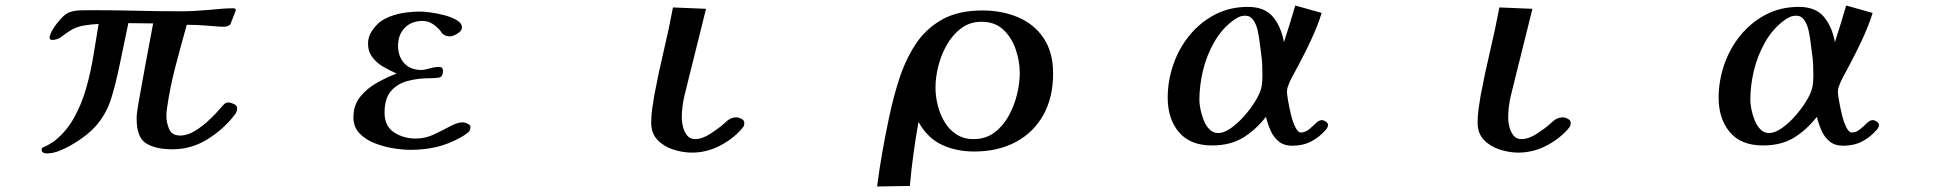

<svg xmlns="http://www.w3.org/2000/svg" viewBox="-20 -546 7040 697"><path d="M841 -153Q841 -146 838.5 -140Q836 -134 831 -128Q791 -76 732.5 -40Q674 -4 606 -4Q545 -4 510.5 -25.5Q476 -47 476 -115Q476 -129 478 -142Q480 -155 482 -168Q495 -242 508.5 -315Q522 -388 536 -461Q514 -461 491.5 -461.5Q469 -462 446 -462Q438 -424 430 -385.5Q422 -347 414 -309Q400 -241 384 -189.5Q368 -138 335 -97Q302 -56 238 -19Q219 -8 195.5 1.5Q172 11 149 11Q143 11 137 8Q131 5 131 -2Q131 -7 134 -10Q144 -14 155 -20Q166 -26 175 -32Q220 -67 248.5 -118Q277 -169 293.5 -228Q310 -287 319.5 -346.5Q329 -406 338 -459Q312 -458 285 -453.5Q258 -449 235 -435Q219 -425 204 -413Q189 -401 168 -401Q166 -401 163 -403Q160 -405 160 -408Q160 -421 173 -441.5Q186 -462 202.5 -479.5Q219 -497 231 -501Q249 -508 272.5 -508.5Q296 -509 315 -509Q396 -509 476.5 -507Q557 -505 638 -505Q663 -505 688 -506.5Q713 -508 738 -510Q760 -512 782.5 -514Q805 -516 827 -516Q829 -516 832.5 -515Q836 -514 836 -510V-508L816 -457Q807 -449 793 -449Q777 -449 762 -450.5Q747 -452 731 -453Q695 -456 658 -456Q637 -381 617 -305Q597 -229 586 -151Q585 -145 584.5 -138.5Q584 -132 584 -126Q584 -101 594 -77.5Q604 -54 634 -54Q661 -54 689 -71.5Q717 -89 741.5 -112.5Q766 -136 782 -155Q785 -159 788 -162Q791 -165 794 -168Q800 -174 809 -174Q817 -174 829 -168.5Q841 -163 841 -153Z M1688 -84Q1688 -71 1675.5 -62Q1663 -53 1652 -47Q1609 -23 1565 -12.5Q1521 -2 1471 -2Q1444 -2 1409 -7.5Q1374 -13 1340.5 -26Q1307 -39 1285 -62Q1263 -85 1263 -120Q1263 -164 1287.5 -194.5Q1312 -225 1348.5 -245.5Q1385 -266 1420 -279Q1397 -289 1372.5 -303Q1348 -317 1332 -338Q1316 -359 1316 -388Q1316 -401 1320 -413Q1324 -425 1331 -435Q1350 -464 1379 -478.5Q1408 -493 1441 -498.5Q1474 -504 1505 -504Q1517 -504 1541.5 -501Q1566 -498 1592.5 -491Q1619 -484 1638 -473Q1657 -462 1657 -446Q1657 -434 1640.5 -424Q1624 -414 1613 -414Q1600 -414 1590 -421Q1586 -423 1583.5 -427Q1581 -431 1578 -435Q1566 -449 1550 -459.5Q1534 -470 1514 -470Q1474 -470 1449.5 -445Q1425 -420 1425 -380Q1425 -341 1447.5 -316.5Q1470 -292 1510 -292Q1521 -292 1539 -297.5Q1557 -303 1575 -303Q1588 -303 1588 -289Q1588 -266 1572.5 -264Q1557 -262 1540 -262Q1497 -262 1459.5 -252Q1422 -242 1399 -215Q1376 -188 1376 -137Q1376 -88 1410.5 -65.5Q1445 -43 1489 -43Q1524 -43 1555.5 -58Q1587 -73 1614 -87.5Q1641 -102 1660 -102Q1667 -102 1677.5 -97Q1688 -92 1688 -84Z M2682 -100Q2682 -91 2679 -86.5Q2676 -82 2670 -75Q2636 -38 2589.5 -15Q2543 8 2492 8Q2459 8 2424.5 -3Q2390 -14 2367 -38Q2344 -62 2344 -101Q2344 -126 2347.5 -150.5Q2351 -175 2355 -199Q2370 -279 2389 -359Q2408 -439 2423 -519L2543 -514Q2529 -456 2514.5 -399Q2500 -342 2486 -285Q2476 -244 2465.5 -202Q2455 -160 2455 -117Q2455 -103 2459.5 -85Q2464 -67 2474.5 -54Q2485 -41 2503 -41Q2529 -41 2559 -60.5Q2589 -80 2608 -97Q2613 -101 2617 -105Q2621 -109 2626 -112Q2639 -120 2654 -120Q2662 -120 2672 -114.5Q2682 -109 2682 -100Z M3682 -281Q3682 -323 3667.5 -366Q3653 -409 3622.5 -438Q3592 -467 3543 -467Q3501 -467 3469.5 -443.5Q3438 -420 3417 -383Q3396 -346 3386 -305Q3376 -264 3376 -228Q3376 -197 3384 -164.5Q3392 -132 3408.5 -104Q3425 -76 3451.5 -58.5Q3478 -41 3514 -41Q3558 -41 3589.5 -64.5Q3621 -88 3641.5 -125Q3662 -162 3672 -203.5Q3682 -245 3682 -281ZM3803 -279Q3803 -192 3767.5 -128.5Q3732 -65 3667.5 -30.5Q3603 4 3516 4Q3452 4 3400 -20Q3348 -44 3315 -102H3314Q3304 -45 3296 13Q3288 71 3283 129L3164 131Q3172 69 3183 6.5Q3194 -56 3207 -117Q3222 -190 3244.5 -259.5Q3267 -329 3303.5 -385Q3340 -441 3399 -474.5Q3458 -508 3546 -508Q3618 -508 3676.5 -483Q3735 -458 3769 -407Q3803 -356 3803 -279Z M4563 -272Q4563 -292 4562 -312.5Q4561 -333 4558 -352Q4556 -365 4553.5 -387.5Q4551 -410 4546 -433.5Q4541 -457 4530 -473Q4519 -489 4501 -489Q4488 -489 4478 -484.5Q4468 -480 4457 -472Q4415 -441 4387.5 -392.5Q4360 -344 4347 -289.5Q4334 -235 4334 -183Q4334 -169 4338 -149Q4342 -129 4350 -109Q4358 -89 4371 -76Q4384 -63 4402 -63Q4423 -63 4448 -80.5Q4473 -98 4496.5 -124.5Q4520 -151 4536.5 -178Q4553 -205 4558 -224Q4561 -236 4562 -248Q4563 -260 4563 -272ZM4801 -93Q4801 -88 4799.5 -85Q4798 -82 4795 -77Q4770 -48 4740 -32.5Q4710 -17 4671 -17Q4641 -17 4622 -32.5Q4603 -48 4592.5 -72Q4582 -96 4576 -121H4575Q4536 -72 4490.5 -45Q4445 -18 4380 -18Q4300 -18 4259.5 -66.5Q4219 -115 4219 -191Q4219 -253 4239.5 -312Q4260 -371 4298.5 -418Q4337 -465 4390.5 -493Q4444 -521 4510 -521Q4571 -521 4601 -485Q4631 -449 4641 -393Q4652 -426 4662 -459Q4672 -492 4682 -526L4778 -499Q4762 -448 4739 -400Q4728 -376 4716 -352.5Q4704 -329 4692 -306Q4682 -287 4672 -269Q4662 -251 4655 -231Q4652 -224 4652 -213Q4652 -204 4656 -180.5Q4660 -157 4666.5 -130Q4673 -103 4682.5 -84Q4692 -65 4702 -65Q4718 -65 4731.5 -76Q4745 -87 4756.5 -98.5Q4768 -110 4779 -110Q4785 -110 4793 -104.5Q4801 -99 4801 -93Z M5682 -100Q5682 -91 5679 -86.5Q5676 -82 5670 -75Q5636 -38 5589.5 -15Q5543 8 5492 8Q5459 8 5424.5 -3Q5390 -14 5367 -38Q5344 -62 5344 -101Q5344 -126 5347.5 -150.5Q5351 -175 5355 -199Q5370 -279 5389 -359Q5408 -439 5423 -519L5543 -514Q5529 -456 5514.5 -399Q5500 -342 5486 -285Q5476 -244 5465.5 -202Q5455 -160 5455 -117Q5455 -103 5459.5 -85Q5464 -67 5474.5 -54Q5485 -41 5503 -41Q5529 -41 5559 -60.5Q5589 -80 5608 -97Q5613 -101 5617 -105Q5621 -109 5626 -112Q5639 -120 5654 -120Q5662 -120 5672 -114.5Q5682 -109 5682 -100Z M6563 -272Q6563 -292 6562 -312.5Q6561 -333 6558 -352Q6556 -365 6553.5 -387.5Q6551 -410 6546 -433.5Q6541 -457 6530 -473Q6519 -489 6501 -489Q6488 -489 6478 -484.5Q6468 -480 6457 -472Q6415 -441 6387.5 -392.5Q6360 -344 6347 -289.5Q6334 -235 6334 -183Q6334 -169 6338 -149Q6342 -129 6350 -109Q6358 -89 6371 -76Q6384 -63 6402 -63Q6423 -63 6448 -80.5Q6473 -98 6496.5 -124.5Q6520 -151 6536.5 -178Q6553 -205 6558 -224Q6561 -236 6562 -248Q6563 -260 6563 -272ZM6801 -93Q6801 -88 6799.5 -85Q6798 -82 6795 -77Q6770 -48 6740 -32.5Q6710 -17 6671 -17Q6641 -17 6622 -32.5Q6603 -48 6592.5 -72Q6582 -96 6576 -121H6575Q6536 -72 6490.5 -45Q6445 -18 6380 -18Q6300 -18 6259.5 -66.5Q6219 -115 6219 -191Q6219 -253 6239.5 -312Q6260 -371 6298.5 -418Q6337 -465 6390.5 -493Q6444 -521 6510 -521Q6571 -521 6601 -485Q6631 -449 6641 -393Q6652 -426 6662 -459Q6672 -492 6682 -526L6778 -499Q6762 -448 6739 -400Q6728 -376 6716 -352.5Q6704 -329 6692 -306Q6682 -287 6672 -269Q6662 -251 6655 -231Q6652 -224 6652 -213Q6652 -204 6656 -180.5Q6660 -157 6666.5 -130Q6673 -103 6682.5 -84Q6692 -65 6702 -65Q6718 -65 6731.5 -76Q6745 -87 6756.5 -98.5Q6768 -110 6779 -110Q6785 -110 6793 -104.5Q6801 -99 6801 -93Z"/></svg>

Font: Kaisei HarunoUmi
Style: Bold
Weight: 700
Designer: Font-Kai, 金井和夫
Foundry: KAZUO KANAI
Version: Version 5.003